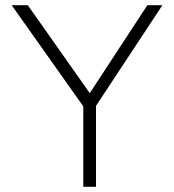

<svg xmlns="http://www.w3.org/2000/svg" viewBox="-20 -720 671 740"><path d="M301 0V-310L25 -700H87L326 -361L548 -700H606L350 -312V0Z"/></svg>

Font: Mach ExtraLight
Style: Regular
Weight: 250
Version: Version 1.002